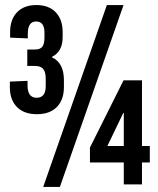

<svg xmlns="http://www.w3.org/2000/svg" viewBox="-20 -730 624 760"><path d="M228 -603V-583Q228 -526 186 -505V-503Q233 -481 233 -413V-385Q233 -335 205 -306.5Q177 -278 126 -278Q75 -278 47 -306.5Q19 -335 19 -385V-407L89 -410V-392Q89 -343 125 -343Q161 -343 161 -389V-418Q161 -445 151 -457Q141 -469 118 -469H88V-534H118Q139 -534 147.5 -545Q156 -556 156 -582V-601Q156 -645 123 -645Q90 -645 90 -596V-578L20 -581V-603Q20 -653 47.5 -681.5Q75 -710 124 -710Q173 -710 200.5 -681.5Q228 -653 228 -603ZM217 10H151L403 -710H469ZM542 -152H573V-87H542V0H470V-87H336V-146L469 -412H542ZM468 -283 405 -152H470V-283Z"/></svg>

Font: Bebas Kai
Style: Regular
Weight: 400
Designer: Ryoichi Tsunekawa
Foundry: Dharma Type
Version: Version 1.001;PS 001.001;hotconv 1.0.70;makeotf.lib2.5.58329